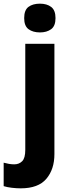

<svg xmlns="http://www.w3.org/2000/svg" viewBox="-71 -788 384 1048"><path d="M61 -689Q61 -733 84.5 -750.5Q108 -768 147 -768Q185 -768 208.5 -750Q232 -732 232 -689Q232 -646 208 -628.5Q184 -611 147 -611Q109 -611 85 -628.5Q61 -646 61 -689ZM42 240Q19 240 -6.5 237Q-32 234 -51 228V100Q-36 104 -22 106.5Q-8 109 7 109Q33 109 50 92Q67 75 67 30V-549H226V53Q226 136 182 188Q138 240 42 240Z"/></svg>

Font: Noto Sans Tamil SemiCondensed ExtraBold
Style: Regular
Weight: 800
Width: 4
Designer: Jelle Bosma - Monotype Design Team
Foundry: Monotype Imaging Inc.
Version: Version 2.004; ttfautohint (v1.8.4.7-5d5b)